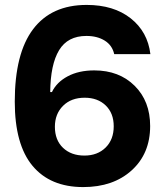

<svg xmlns="http://www.w3.org/2000/svg" viewBox="-20 -751 669 780"><path d="M318 9Q184 9 112 -77.5Q40 -164 40 -338Q40 -534 114.5 -632.5Q189 -731 332 -731Q442 -731 511 -676.5Q580 -622 591 -531H444Q436 -567 405.5 -586Q375 -605 331 -605Q255 -605 220 -547Q185 -489 184 -377H191Q210 -417 255 -441Q300 -465 363 -465Q464 -465 527 -402.5Q590 -340 590 -239Q590 -127 515 -59Q440 9 318 9ZM323 -119Q376 -119 409 -151.5Q442 -184 442 -238Q442 -291 409.5 -322.5Q377 -354 324 -354Q269 -354 236 -321Q203 -288 203 -236Q203 -182 236 -150.5Q269 -119 323 -119Z"/></svg>

Font: Mona Sans
Style: Bold
Weight: 700
Designer: Deni Anggara
Foundry: GitHub
Version: Version 2.000;Glyphs 3.2.3 (3260)